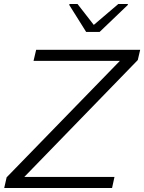

<svg xmlns="http://www.w3.org/2000/svg" viewBox="-20 -936 718 956"><path d="M1 0 13 -53 577 -633H147L160 -688H678L666 -637L101 -55H550L538 0ZM409 -777 325 -911 326 -916H366L447 -812L569 -916H617L616 -911L476 -777Z"/></svg>

Font: Saira SemiExpanded Light
Style: Italic
Weight: 300
Width: 6
Italic angle: -12°
Designer: Hector Gatti with collaboration of the Omnibus-Type team
Foundry: Omnibus-Type
Version: Version 1.101